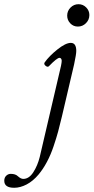

<svg xmlns="http://www.w3.org/2000/svg" viewBox="-176 -619 443 909"><path d="M192.9 -493.2Q171.4 -493.2 156.7 -508.5Q142.1 -523.9 142.1 -544.9Q142.1 -567.4 158 -583.3Q173.8 -599.1 195.8 -599.1Q216.8 -599.1 231.9 -584Q247.1 -568.8 247.1 -547.9Q247.1 -525.4 231 -509.3Q214.8 -493.2 192.9 -493.2ZM-108.9 270Q-155.8 270 -155.8 236.8Q-155.8 221.7 -146.5 212.9Q-137.2 204.1 -125 204.1Q-102.5 204.1 -90.8 215.8Q-77.1 228 -65.9 228Q-38.6 228 -18.3 196.5Q2 165 12.2 124L112.8 -307.1Q116.2 -324.2 116.2 -331.1Q116.2 -336.9 113.3 -341.1Q110.4 -345.2 106 -345.2Q93.8 -345.2 56.2 -306.2Q50.3 -299.3 40.3 -307.1Q30.3 -314.9 35.2 -323.2Q56.6 -353.5 95.7 -384.8Q134.8 -416 159.2 -416Q185.1 -416 185.1 -377.9Q185.1 -362.3 174.8 -314L117.2 -67.9Q106.9 -24.9 99.1 4.2Q91.3 33.2 77.6 73.7Q64 114.3 46.1 147.7Q28.3 181.2 6.8 207Q-19.5 238.3 -49.8 254.2Q-80.1 270 -108.9 270Z"/></svg>

Font: Junicode SmCond
Style: Italic
Weight: 400
Width: 4
Italic angle: -11°
Designer: Peter S. Baker
Version: Version 2.206